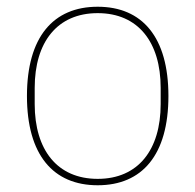

<svg xmlns="http://www.w3.org/2000/svg" viewBox="-20 -538 580 570"><path d="M270 12C402 12 480 -78 480 -253C480 -428 402 -518 270 -518C138 -518 60 -428 60 -253C60 -78 138 12 270 12ZM270 -7C150 -7 83 -93 83 -229V-277C83 -413 150 -499 270 -499C390 -499 457 -413 457 -277V-229C457 -93 390 -7 270 -7Z"/></svg>

Font: IBM Plex Arabic Thin
Style: Regular
Weight: 100
Designer: Mike Abbink, Paul van der Laan, Pieter van Rosmalen, Wael Morcos, Khajak Apelian
Foundry: Bold Monday
Version: Version 1.0